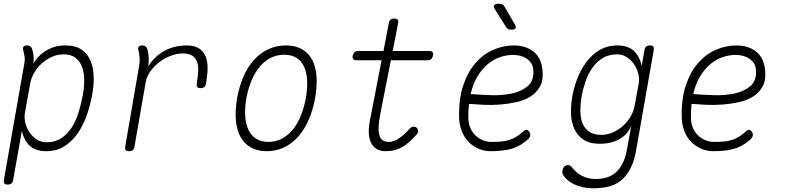

<svg xmlns="http://www.w3.org/2000/svg" viewBox="-20 -805 4240 1035"><path d="M160 -462Q168 -477 182.5 -494Q197 -511 218 -525.5Q239 -540 267 -550Q295 -560 332 -560Q388 -560 420.5 -537Q453 -514 468.5 -476.5Q484 -439 485 -391.5Q486 -344 477 -295Q467 -239 448 -184.5Q429 -130 399 -86.5Q369 -43 327 -16.5Q285 10 228 10Q173 10 141 -18.5Q109 -47 98 -101L51 165Q49 178 41.5 184Q34 190 21 190Q8 190 3.5 184Q-1 178 1 165L111 -462Q115 -483 112.5 -499Q110 -515 105 -535Q102 -547 107 -553.5Q112 -560 125 -560Q138 -560 145 -553.5Q152 -547 155 -535Q160 -514 161 -500.5Q162 -487 160 -462ZM322 -512Q289 -512 258.5 -498Q228 -484 204 -462Q180 -440 164 -412Q148 -384 143 -356L114 -195Q110 -169 117 -141Q124 -113 140 -90Q156 -67 179 -52.5Q202 -38 230 -38Q277 -38 310.5 -60Q344 -82 367 -118.5Q390 -155 404 -201Q418 -247 427 -295Q434 -336 434 -374.5Q434 -413 422.5 -444Q411 -475 387 -493.5Q363 -512 322 -512Z M675 10Q662 10 657.5 4Q653 -2 655 -15L730 -450Q734 -471 732.5 -493Q731 -515 726 -535Q723 -547 728 -553.5Q733 -560 746 -560Q759 -560 766 -553.5Q773 -547 776 -535Q781 -514 781.5 -493Q782 -472 780 -447Q809 -498 863 -529Q917 -560 987 -560Q1029 -560 1053 -544Q1077 -528 1088 -501.5Q1099 -475 1099 -439.5Q1099 -404 1092 -365L1091 -355Q1089 -342 1081.5 -336Q1074 -330 1061 -330Q1048 -330 1043.5 -336Q1039 -342 1041 -355L1042 -365Q1047 -394 1048.5 -421.5Q1050 -449 1043 -470Q1036 -491 1017.5 -504Q999 -517 965 -517Q935 -517 902.5 -505Q870 -493 841.5 -472Q813 -451 792 -422.5Q771 -394 765 -360L705 -15Q703 -2 695.5 4Q688 10 675 10Z M1418 10Q1368 10 1332.5 -10Q1297 -30 1276.5 -67Q1256 -104 1251.5 -156.5Q1247 -209 1258 -275Q1270 -341 1293 -393.5Q1316 -446 1350 -483Q1384 -520 1427 -540Q1470 -560 1521 -560Q1572 -560 1607.5 -540Q1643 -520 1662.5 -483.5Q1682 -447 1686 -395Q1690 -343 1679 -278Q1667 -211 1643.5 -158Q1620 -105 1586.5 -67.5Q1553 -30 1510.5 -10Q1468 10 1418 10ZM1427 -40Q1465 -40 1497.5 -56.5Q1530 -73 1556 -103.5Q1582 -134 1600.5 -178.5Q1619 -223 1629 -278Q1638 -331 1635.5 -374Q1633 -417 1618.5 -447Q1604 -477 1577.5 -493.5Q1551 -510 1512 -510Q1473 -510 1440 -493.5Q1407 -477 1381 -446.5Q1355 -416 1336.5 -372.5Q1318 -329 1308 -275Q1299 -221 1302 -177.5Q1305 -134 1320 -103.5Q1335 -73 1362 -56.5Q1389 -40 1427 -40Z M2296 -530Q2307 -530 2312 -523Q2317 -516 2314 -505Q2312 -494 2305 -487Q2298 -480 2287 -480H2087L2031 -196Q2022 -149 2021 -119Q2020 -89 2026.5 -71.5Q2033 -54 2046 -47Q2059 -40 2077 -40Q2103 -40 2132.5 -60.5Q2162 -81 2189 -112Q2197 -121 2207 -122Q2217 -123 2224 -118Q2232 -113 2233.5 -101Q2235 -89 2227 -81Q2207 -59 2188.5 -42Q2170 -25 2150.5 -13.5Q2131 -2 2109 4Q2087 10 2060 10Q2029 10 2009.5 -2.5Q1990 -15 1979.5 -37Q1969 -59 1968 -89Q1967 -119 1974 -155L2037 -480H1900Q1889 -480 1884 -487Q1879 -494 1881 -505Q1884 -516 1891 -523Q1898 -530 1909 -530H2047L2076 -680Q2078 -693 2085 -699Q2092 -705 2105 -705Q2118 -705 2123.5 -699Q2129 -693 2126 -680L2097 -530Z M2833 -95Q2840 -84 2838 -73.5Q2836 -63 2825 -53Q2782 -15 2736.5 -2.5Q2691 10 2625 10Q2591 10 2560.5 -3Q2530 -16 2507 -39Q2484 -62 2470.5 -95Q2457 -128 2455 -167Q2452 -269 2476.5 -343Q2501 -417 2543 -465Q2585 -513 2639 -536.5Q2693 -560 2750 -560Q2815 -560 2857.5 -525.5Q2900 -491 2905 -420Q2909 -371 2890.5 -338Q2872 -305 2839.5 -284.5Q2807 -264 2764 -254.5Q2721 -245 2676 -241.5Q2631 -238 2587 -240Q2543 -242 2508 -245Q2506 -226 2505 -206Q2504 -186 2505 -163Q2506 -136 2516.5 -113Q2527 -90 2544 -74Q2561 -58 2583 -49Q2605 -40 2630 -40Q2659 -40 2681.5 -42Q2704 -44 2723.5 -50Q2743 -56 2761 -66.5Q2779 -77 2798 -94Q2809 -105 2817.5 -105Q2826 -105 2833 -95ZM2517 -298Q2566 -294 2626.5 -292Q2687 -290 2739 -301Q2791 -312 2825 -341Q2859 -370 2855 -427Q2854 -448 2844 -463.5Q2834 -479 2819 -489Q2804 -499 2785.5 -504Q2767 -509 2747 -509Q2711 -509 2675.5 -497Q2640 -485 2609 -459Q2578 -433 2554 -393.5Q2530 -354 2517 -298ZM2708 -659 2649 -753Q2638 -769 2644 -777Q2650 -785 2670 -785Q2681 -785 2688 -781Q2695 -777 2700 -769L2755 -674Q2763 -659 2758.5 -652Q2754 -645 2735 -645Q2726 -645 2719.5 -648Q2713 -651 2708 -659Z M3383 -128Q3378 -113 3365.5 -95.5Q3353 -78 3332.5 -63.5Q3312 -49 3282.5 -39.5Q3253 -30 3212 -30Q3157 -30 3124 -53Q3091 -76 3075 -112.5Q3059 -149 3058 -194.5Q3057 -240 3065 -285Q3073 -330 3091 -378.5Q3109 -427 3138.5 -467.5Q3168 -508 3210 -534Q3252 -560 3309 -560Q3364 -560 3396 -531.5Q3428 -503 3439 -449L3454 -535Q3456 -548 3463.5 -554Q3471 -560 3484 -560Q3497 -560 3501.5 -554Q3506 -548 3504 -535L3410 0Q3399 65 3377 106Q3355 147 3325 170Q3295 193 3258 201.5Q3221 210 3179 210Q3147 210 3121.5 204Q3096 198 3076.5 189Q3057 180 3043.5 169Q3030 158 3022 147Q3015 138 3012.5 130.5Q3010 123 3012 114Q3013 108 3015.5 102.5Q3018 97 3022 93Q3026 89 3031 87Q3036 85 3042 85Q3047 85 3052 87Q3057 89 3063 97Q3072 108 3084 119.5Q3096 131 3112 140Q3128 149 3147.5 154.5Q3167 160 3190 160Q3219 160 3246 153Q3273 146 3295.5 128Q3318 110 3334.5 79Q3351 48 3360 0ZM3222 -78Q3255 -78 3285.5 -92Q3316 -106 3340 -128Q3364 -150 3380 -178Q3396 -206 3401 -234L3423 -355Q3428 -381 3420.5 -409Q3413 -437 3397 -460Q3381 -483 3358 -497.5Q3335 -512 3307 -512Q3260 -512 3226.5 -490.5Q3193 -469 3170.5 -435.5Q3148 -402 3135 -362Q3122 -322 3115 -285Q3109 -248 3108.5 -211Q3108 -174 3118.5 -144.5Q3129 -115 3154 -96.5Q3179 -78 3222 -78Z M4033 -95Q4040 -84 4038 -73.5Q4036 -63 4025 -53Q3982 -15 3936.5 -2.5Q3891 10 3825 10Q3791 10 3760.5 -3Q3730 -16 3707 -39Q3684 -62 3670.5 -95Q3657 -128 3655 -167Q3652 -269 3676.5 -343Q3701 -417 3743 -465Q3785 -513 3839 -536.5Q3893 -560 3950 -560Q4015 -560 4057.5 -525.5Q4100 -491 4105 -420Q4109 -371 4090.5 -338Q4072 -305 4039.5 -284.5Q4007 -264 3964 -254.5Q3921 -245 3876 -241.5Q3831 -238 3787 -240Q3743 -242 3708 -245Q3706 -226 3705 -206Q3704 -186 3705 -163Q3706 -136 3716.5 -113Q3727 -90 3744 -74Q3761 -58 3783 -49Q3805 -40 3830 -40Q3859 -40 3881.5 -42Q3904 -44 3923.5 -50Q3943 -56 3961 -66.5Q3979 -77 3998 -94Q4009 -105 4017.5 -105Q4026 -105 4033 -95ZM3717 -298Q3766 -294 3826.5 -292Q3887 -290 3939 -301Q3991 -312 4025 -341Q4059 -370 4055 -427Q4054 -448 4044 -463.5Q4034 -479 4019 -489Q4004 -499 3985.5 -504Q3967 -509 3947 -509Q3911 -509 3875.5 -497Q3840 -485 3809 -459Q3778 -433 3754 -393.5Q3730 -354 3717 -298Z"/></svg>

Font: Maple Mono NL Thin
Style: Italic
Weight: 250
Italic angle: -10°
Monospace: yes
Designer: subframe7536
Version: Version 7.000